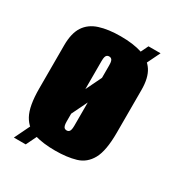

<svg xmlns="http://www.w3.org/2000/svg" viewBox="-143 -611 681 744"><g transform="rotate(30 198.0 -239.5)"><path d="M30 44 305 -523H359L83 44ZM193 8Q140 8 101 -3.5Q62 -15 41 -53Q20 -91 20 -170V-363Q20 -417 40 -447.5Q60 -478 99 -490.5Q138 -503 193 -503Q249 -503 287.5 -490.5Q326 -478 346 -447.5Q366 -417 366 -363V-171Q366 -91 345 -53Q324 -15 285 -3.5Q246 8 193 8ZM193 -82Q198 -82 202 -84.5Q206 -87 208 -94Q210 -101 210 -112V-383Q210 -395 208 -401.5Q206 -408 202 -410.5Q198 -413 193 -413Q188 -413 184 -410.5Q180 -408 178 -401.5Q176 -395 176 -383V-112Q176 -101 178 -94Q180 -87 184 -84.5Q188 -82 193 -82Z"/></g></svg>

Font: Alumni Sans Thin Black
Style: Regular
Weight: 900
Version: Version 1.018